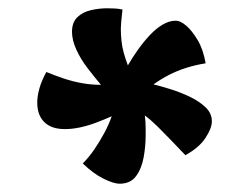

<svg xmlns="http://www.w3.org/2000/svg" viewBox="-20 -937 562 464"><path d="M428 -562Q410 -581 393 -598.5Q376 -616 361 -631Q346 -646 330 -658Q331 -651 331.5 -642.5Q332 -634 332 -626Q332 -618 332 -610Q332 -583 327 -556Q322 -529 308.5 -511Q295 -493 269 -493Q255 -493 230.5 -505Q206 -517 180 -542Q195 -557 208 -576Q221 -595 232 -615.5Q243 -636 250 -656Q232 -648 212 -640.5Q192 -633 173 -629Q154 -625 137 -625Q104 -625 87 -642Q70 -659 70 -689Q70 -704 75 -722.5Q80 -741 92 -763Q114 -754 135 -747Q156 -740 178.5 -736Q201 -732 224 -732Q208 -751 191.5 -772.5Q175 -794 164.5 -817Q154 -840 154 -860Q154 -883 167 -895.5Q180 -908 200 -912.5Q220 -917 239 -917Q247 -917 257 -916.5Q267 -916 276 -914Q274 -897 273 -885Q272 -873 272 -868Q272 -854 273.5 -839Q275 -824 279 -809.5Q283 -795 289 -779Q300 -798 313.5 -817Q327 -836 342 -852Q357 -868 373 -877.5Q389 -887 405 -887Q416 -887 430 -875Q444 -863 457.5 -840.5Q471 -818 477 -784Q452 -780 430 -773Q408 -766 388.5 -756Q369 -746 351 -733Q368 -729 392 -721.5Q416 -714 439 -703Q462 -692 477 -677.5Q492 -663 492 -644Q492 -627 476.5 -603.5Q461 -580 428 -562Z"/></svg>

Font: Merienda
Style: Bold
Weight: 700
Designer: Eduardo Rodriguez Tunni
Foundry: Eduardo Rodriguez Tunni
Version: Version 2.001